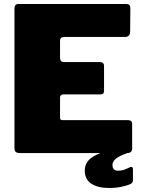

<svg xmlns="http://www.w3.org/2000/svg" viewBox="-20 -762 711 956"><path d="M634 69Q642 69 642 83V135Q642 147 632 153Q617 161 587 167.5Q557 174 523 174Q467 174 434.5 152.5Q402 131 402 87Q402 60 418.5 39Q435 18 480 0H79Q64 0 58 -6Q52 -12 52 -25V-719Q52 -742 71 -742H611Q629 -742 629 -721L628 -605Q628 -578 602 -578H302Q279 -578 279 -559V-474Q279 -464 284 -458.5Q289 -453 297 -453H477Q498 -453 498 -433V-309Q498 -292 480 -292H295Q288 -292 283.5 -288Q279 -284 279 -278V-178Q279 -170 281.5 -167Q284 -164 291 -164H616Q638 -164 638 -145V-22Q638 -12 632 -6Q626 0 614 0Q572 15 556 29Q540 43 540 59Q540 88 568 88Q583 88 595.5 84Q608 80 624 72Q630 69 634 69Z"/></svg>

Font: Libre Franklin Black
Style: Regular
Weight: 900
Designer: Pablo Impallari, Rodrigo Fuenzalida
Foundry: Impallari Type
Version: Version 1.002; ttfautohint (v1.5)